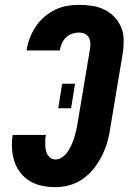

<svg xmlns="http://www.w3.org/2000/svg" viewBox="-20 -763 540 791"><path d="M209 8Q180 8 153 2.5Q126 -3 103.5 -16.5Q81 -30 64.5 -51Q48 -72 39.5 -97.5Q31 -123 29.5 -151Q28 -179 32 -207H169Q167 -197 166.5 -186Q166 -175 166.5 -164.5Q167 -154 169 -144Q171 -134 176 -125.5Q181 -117 189.5 -111.5Q198 -106 209 -106Q224 -106 237.5 -116Q251 -126 260 -139.5Q269 -153 275.5 -168Q282 -183 286.5 -198Q291 -213 294.5 -228Q298 -243 300 -258L351 -563Q353 -576 352 -588Q351 -600 345 -610Q339 -620 328 -624.5Q317 -629 305 -629Q291 -629 277 -624Q263 -619 252 -608.5Q241 -598 235 -584.5Q229 -571 227 -557Q227 -556 226.5 -556Q226 -556 226 -555H90Q90 -556 90 -557Q90 -558 90 -559Q94 -584 103.5 -608Q113 -632 127.5 -654Q142 -676 162.5 -693.5Q183 -711 206.5 -722.5Q230 -734 255 -738.5Q280 -743 305 -743Q332 -743 359 -739Q386 -735 409.5 -723.5Q433 -712 451 -693.5Q469 -675 479 -651Q489 -627 489.5 -599.5Q490 -572 486 -545L435 -240Q431 -210 423 -181Q415 -152 401.5 -124.5Q388 -97 368.5 -71.5Q349 -46 323.5 -27.5Q298 -9 268 -0.5Q238 8 209 8ZM220 -317 236 -418H289L273 -317Z"/></svg>

Font: Iosevka SS04 Heavy Oblique
Style: Regular
Weight: 900
Italic angle: -9°
Monospace: yes
Designer: Belleve Invis
Foundry: Belleve Invis
Version: Version 19.0.0; ttfautohint (v1.8.4)